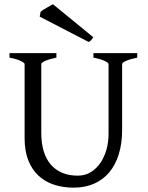

<svg xmlns="http://www.w3.org/2000/svg" viewBox="-20 -864 694 899"><path d="M622.6 -594.2Q589.4 -587.4 570.6 -579.1Q551.8 -570.8 551.8 -564V-255.9Q551.8 -191.9 536.1 -141.6Q520.5 -91.3 491.2 -56.6Q461.9 -22 419.9 -3.7Q377.9 14.6 325.2 14.6Q274.9 14.6 232.7 0.7Q190.4 -13.2 159.9 -41.7Q129.4 -70.3 112.3 -113.8Q95.2 -157.2 95.2 -216.8V-564Q95.2 -569.8 77.4 -578.6Q59.6 -587.4 24.4 -594.2V-615.2H244.1V-594.2Q210.9 -587.4 192.1 -579.1Q173.3 -570.8 173.3 -564V-241.2Q173.3 -194.3 184.3 -157.2Q195.3 -120.1 217 -94.5Q238.8 -68.8 270.5 -55.2Q302.2 -41.5 344.2 -41.5Q378.9 -41.5 405.8 -58.3Q432.6 -75.2 450.9 -102.5Q469.2 -129.9 478.8 -164.8Q488.3 -199.7 488.3 -235.8V-564Q488.3 -569.8 470.5 -578.6Q452.6 -587.4 417.5 -594.2V-615.2H622.6ZM417 -689.5Q410.2 -680.2 406.5 -675.5Q402.8 -670.9 395 -667.5L166 -786.1L169.9 -808.1Q173.3 -812 180.9 -816.9Q188.5 -821.8 197.3 -826.9Q206.1 -832 214.4 -836.7Q222.7 -841.3 228 -844.2Z"/></svg>

Font: Gentium Plus Phon
Style: Regular
Weight: 400
Designer: J. Victor Gaultney, Annie Olsen, Iska Routamaa, Becca Hirsbrunner
Foundry: SIL International
Version: Version 5.000